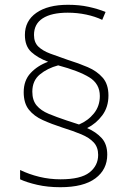

<svg xmlns="http://www.w3.org/2000/svg" viewBox="-20 -780 557 802"><path d="M79 -395Q79 -444 108 -475Q137 -506 181 -522Q138 -538 111 -562.5Q84 -587 84 -634Q84 -693 132 -726.5Q180 -760 264 -760Q311 -760 350 -751.5Q389 -743 421 -730L407 -697Q378 -711 340.5 -719Q303 -727 263 -727Q195 -727 158.5 -703.5Q122 -680 122 -634Q122 -603 140 -585.5Q158 -568 190 -556Q222 -544 263 -530Q308 -516 346.5 -499.5Q385 -483 409 -455.5Q433 -428 433 -381Q433 -333 407.5 -298.5Q382 -264 344 -245Q381 -229 404.5 -203.5Q428 -178 428 -134Q428 -72 378.5 -35Q329 2 232 2Q179 2 135.5 -8Q92 -18 64 -31V-70Q101 -52 144 -41.5Q187 -31 233 -31Q317 -31 353.5 -59.5Q390 -88 390 -133Q390 -165 371.5 -185Q353 -205 319.5 -219Q286 -233 241 -247Q195 -262 158.5 -278.5Q122 -295 100.5 -322Q79 -349 79 -395ZM115 -397Q115 -361 133 -339.5Q151 -318 183.5 -304.5Q216 -291 258 -277L310 -260Q348 -276 372.5 -306.5Q397 -337 397 -379Q397 -430 353 -457Q309 -484 223 -507Q178 -495 146.5 -469Q115 -443 115 -397Z"/></svg>

Font: Noto Sans Gujarati UI ExtraLight
Style: Regular
Weight: 200
Designer: Jelle Bosma - Monotype Design Team, Universal Thirst
Foundry: Monotype Imaging Inc.
Version: Version 2.106; ttfautohint (v1.8.4.7-5d5b)